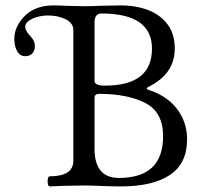

<svg xmlns="http://www.w3.org/2000/svg" viewBox="-20 -683 768 707"><path d="M155.3 -15.6Q155.3 -22.9 157.2 -28.3Q159.2 -33.7 162.1 -33.7Q250 -33.7 250 -90.8V-572.3Q250 -598.1 221.9 -612.1Q193.8 -626 156.7 -626Q136.2 -626 116.9 -620.6Q97.7 -615.2 85.2 -605.7Q72.8 -596.2 72.8 -584.5Q72.8 -570.3 90.3 -551.8Q108.4 -533.2 108.4 -514.6Q108.4 -496.1 98.9 -486.1Q89.4 -476.1 73.2 -476.1Q53.7 -476.1 43.2 -494.4Q32.7 -512.7 32.7 -541.5Q32.7 -569.3 48.8 -595.9Q64.9 -622.6 87.9 -638.2Q124 -663.1 176.3 -663.1Q198.2 -663.1 223.6 -661.6Q232.4 -661.6 252.4 -660.9Q272.5 -660.2 289.1 -660.2Q317.4 -660.2 345.2 -661.6Q412.6 -663.1 424.8 -663.1Q481 -663.1 525.9 -645.8Q570.8 -628.4 597.2 -593Q623.5 -557.6 623.5 -505.4Q623.5 -457.5 599.6 -422.6Q575.7 -387.7 527.8 -363.8Q520.5 -360.4 520.5 -357.4Q520.5 -354 527.8 -351.6Q568.4 -339.4 600.3 -314Q632.3 -288.6 650.6 -251.5Q668.9 -214.4 668.9 -169.4Q668.9 -81.1 605.7 -38.8Q542.5 3.4 424.8 3.4Q403.8 3.4 386.7 2.9Q369.6 2.4 357.9 2Q312 0 289.1 0Q204.6 1 162.1 3.4Q159.2 3.4 157.2 -2.4Q155.3 -8.3 155.3 -15.6ZM539.6 -503.9Q539.6 -633.3 353.5 -633.3Q328.1 -633.3 328.1 -600.6V-385.3Q328.1 -367.7 366.7 -367.7Q539.6 -367.7 539.6 -503.9ZM580.6 -181.6Q580.6 -270 515.1 -303.7Q449.7 -337.4 345.2 -337.4Q328.1 -337.4 328.1 -322.8V-135.3Q328.1 -27.8 418 -27.8Q580.6 -27.8 580.6 -181.6Z"/></svg>

Font: JuniusX
Style: Regular
Weight: 400
Designer: Peter S. Baker
Foundry: Briery Creek Software
Version: Version 1.004